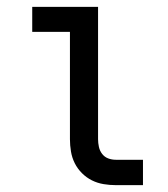

<svg xmlns="http://www.w3.org/2000/svg" viewBox="-20 -540 490 560"><path d="M318 0Q300 0 282 -3Q264 -6 248 -14Q232 -22 219 -35Q206 -48 198 -64Q190 -80 187 -98Q184 -116 184 -134V-447H74V-520H266V-134Q266 -123 268.5 -111.5Q271 -100 278 -91Q285 -82 295.5 -78Q306 -74 318 -74H397V0Z"/></svg>

Font: Zed Sans Extended
Style: Regular
Weight: 400
Width: 7
Designer: Belleve Invis
Foundry: Belleve Invis
Version: Version 1.0.0; ttfautohint (v1.8.4)